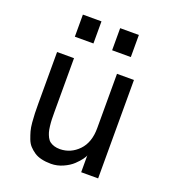

<svg xmlns="http://www.w3.org/2000/svg" viewBox="-137 -843 853 957"><g transform="rotate(20 289.5 -364.5)"><path d="M138.2 -624V-741.2H236.8V-624ZM335.9 -624V-741.2H435.1V-624ZM398.9 -233.9V-522H488.8V0H398.9V-90.8Q398.9 -84.5 387.2 -68.4Q375.5 -52.2 356.2 -33.9Q336.9 -15.6 305.9 -1.7Q274.9 12.2 242.2 12.2Q214.4 12.2 191.7 6.8Q168.9 1.5 152.8 -9.5Q136.7 -20.5 124.5 -33.7Q112.3 -46.9 104.7 -66.9Q97.2 -86.9 92 -105.2Q86.9 -123.5 84.7 -149.9Q82.5 -176.3 81.8 -197.3Q81.1 -218.3 81.1 -248V-522H170.9V-238.8Q170.9 -214.8 171.4 -198.5Q171.9 -182.1 174.1 -163.1Q176.3 -144 179.9 -131.6Q183.6 -119.1 189.9 -106.7Q196.3 -94.2 205.8 -87.2Q215.3 -80.1 228.8 -75.9Q242.2 -71.8 259.8 -71.8Q316.9 -72.8 357.9 -115.2Q398.9 -157.7 398.9 -233.9Z"/></g></svg>

Font: Standard
Style: Regular
Weight: 400
Designer: Bryce Wilner
Version: Version 2.000;PS 2.0;hotconv 16.6.51;makeotf.lib2.5.65220 DE